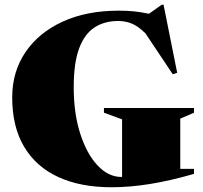

<svg xmlns="http://www.w3.org/2000/svg" viewBox="-20 -775 857 810"><path d="M740.5 -62.5H798.5V-41.5Q696 -12 611.2 1.5Q526.5 15 450.5 15Q320 15 226.2 -28Q132.5 -71 82 -155.5Q31.5 -240 31.5 -364Q31.5 -472.5 87.5 -555Q143.5 -637.5 244.5 -683.8Q345.5 -730 480.5 -730Q517.5 -730 546 -727Q574.5 -724 608.5 -717L662 -755H670L727.5 -468L709 -461.5L593.5 -634.5Q561.5 -665.5 534.8 -676Q508 -686.5 478.5 -686.5Q421.5 -686.5 379.5 -659.8Q337.5 -633 314.2 -571.8Q291 -510.5 291 -407Q291 -297.5 318.2 -212Q345.5 -126.5 391.2 -77.5Q437 -28.5 492 -28.5Q493.5 -28.5 495 -28.5V-271.5L418.5 -299.5V-319.5H798.5V-299.5L740.5 -274.5Z"/></svg>

Font: Newsreader 72pt ExtraBold
Style: Regular
Weight: 800
Designer: Hugues Gentile
Foundry: Production Type
Version: Version 1.003; ttfautohint (v1.8.3)